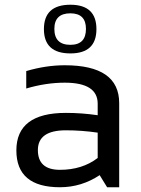

<svg xmlns="http://www.w3.org/2000/svg" viewBox="-20 -787 594 807"><path d="M48.8 -154.8Q48.8 -312.5 256.8 -312.5Q323.7 -312.5 390.6 -302.7V-351.1Q390.6 -439.5 252.4 -439.5Q173.3 -439.5 90.3 -415V-488.3Q173.3 -512.7 252.4 -512.7Q481 -512.7 481 -353.5V0H430.2L398.9 -50.8Q322.3 0 231.9 0Q48.8 0 48.8 -154.8ZM256.8 -239.3Q139.2 -239.3 139.2 -156.2Q139.2 -73.2 231.9 -73.2Q325.7 -73.2 390.6 -123V-229.5Q323.7 -239.3 256.8 -239.3ZM275.9 -598.6Q341.3 -598.6 341.3 -665.5Q341.3 -731 275.9 -731Q208.5 -731 208.5 -665.5Q208.5 -598.6 275.9 -598.6ZM164.6 -664.6Q164.6 -767.1 275.9 -767.1Q385.3 -767.1 385.3 -664.6Q385.3 -562.5 275.9 -562.5Q164.6 -562.5 164.6 -664.6Z"/></svg>

Font: Sansation
Style: Regular
Weight: 400
Designer: Bernd Montag
Version: Version 1.301